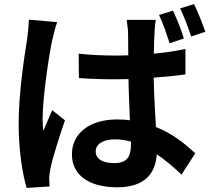

<svg xmlns="http://www.w3.org/2000/svg" viewBox="-20 -862 1040 937"><path d="M982 -707C969 -745 946 -803 927 -842L859 -821C879 -781 898 -728 913 -684ZM877 -674C866 -713 843 -771 824 -810L756 -789C776 -749 793 -695 808 -651ZM121 -766C120 -735 116 -697 112 -669C100 -593 71 -409 71 -260C71 -126 90 -13 110 55L222 48C221 34 221 17 220 6C220 -4 223 -25 226 -39C237 -93 269 -193 297 -275L235 -324C221 -291 205 -258 192 -223C189 -243 188 -267 188 -286C188 -385 220 -601 235 -666C239 -684 251 -734 259 -754ZM619 -155C619 -97 599 -66 538 -66C486 -66 447 -83 447 -123C447 -159 484 -182 540 -182C567 -182 593 -178 619 -171ZM885 -623C837 -613 785 -605 731 -600C731 -643 733 -680 734 -702C735 -723 737 -746 740 -765H598C601 -745 605 -716 605 -700C605 -678 606 -640 606 -592C583 -591 560 -591 537 -591C478 -591 421 -594 364 -600L365 -481C423 -477 480 -475 537 -475C560 -475 583 -476 607 -476C608 -407 612 -335 614 -275C594 -278 572 -279 550 -279C416 -279 331 -210 331 -109C331 -6 416 52 552 52C686 52 739 -15 745 -109C785 -83 824 -49 866 -10L933 -114C886 -157 825 -209 741 -242C737 -309 732 -388 730 -483C785 -487 837 -492 885 -499Z"/></svg>

Font: Noto Sans Japanese Bold
Style: Bold
Weight: 700
Designer: Ryoko NISHIZUKA (kana & ideographs); Paul D. Hunt (Latin, Greek & Cyrillic); Wenlong ZHANG (bopomofo); Sandoll Communica
Foundry: Adobe Systems Incorporated
Version: Version 1.000;PS 1;hotconv 1.0.78;makeotf.lib2.5.61930